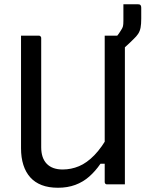

<svg xmlns="http://www.w3.org/2000/svg" viewBox="-20 -868 690 904"><path d="M568 0Q554 0 540 0Q526 0 512 0Q498 0 484 0Q482 0 480 -0.5Q478 -1 477 -2Q476 -3 475 -4.5Q474 -6 473.5 -7.5Q473 -9 473 -11Q473 -97 473 -183Q473 -269 473 -355.5Q473 -442 473 -528Q473 -614 473 -700Q487 -700 501 -700Q515 -700 529 -700Q543 -700 557 -700Q560 -700 562.5 -698.5Q565 -697 566.5 -694.5Q568 -692 568 -689Q568 -616 568 -543Q568 -470 568 -396.5Q568 -323 568 -250Q568 -177 568 -104Q568 -77 568 -51Q568 -25 568 0ZM253 16Q209 16 176.5 3.5Q144 -9 122.5 -33Q101 -57 90 -91.5Q79 -126 79 -170Q79 -234 79 -304.5Q79 -375 79 -450Q79 -525 79 -601Q79 -626 79 -650.5Q79 -675 79 -700Q100 -700 121 -700Q142 -700 163 -700Q167 -700 169 -698.5Q171 -697 172.5 -694.5Q174 -692 174 -689Q174 -604 174 -516Q174 -428 174 -342Q174 -256 174 -175Q174 -124 200 -97Q226 -70 275 -70Q315 -70 352 -85.5Q389 -101 424.5 -137.5Q460 -174 494 -236V-97H453Q429 -62 400 -36.5Q371 -11 334.5 2.5Q298 16 253 16ZM561 -848Q579 -848 596.5 -848Q614 -848 629 -848Q638 -848 641.5 -844Q645 -840 645 -832Q645 -826 645 -811Q645 -796 645 -780Q645 -755 642 -738.5Q639 -722 631 -709.5Q623 -697 608 -683Q589 -664 571 -648Q553 -632 532 -614Q532 -621 532 -631.5Q532 -642 532 -654.5Q532 -667 532 -679Q532 -691 532 -700Q536 -705 540 -710.5Q544 -716 550 -726Q557 -736 559 -744.5Q561 -753 561 -770Q561 -784 561 -805.5Q561 -827 561 -848Z"/></svg>

Font: Recursive
Style: Regular
Weight: 400
Version: Version 1.085